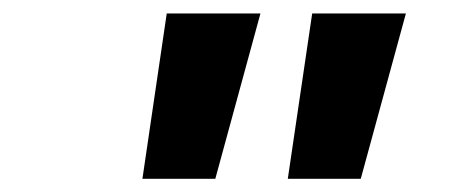

<svg xmlns="http://www.w3.org/2000/svg" viewBox="-20 -688 672 285"><path d="M191.4 -422.6 227.5 -668H366.6L299.6 -422.6ZM407.2 -422.6 443.4 -668H582.5L515.5 -422.6Z"/></svg>

Font: Atkinson Hyperlegible Mono ExtraLight
Style: Italic
Weight: 200
Italic angle: -12°
Monospace: yes
Designer: Elliott Scott, Megan Eiswerth, Linus Boman, Theodore Petrosky, Letters from Sweden
Foundry: Applied Design Works, Letters from Sweden
Version: Version 2.001